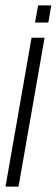

<svg xmlns="http://www.w3.org/2000/svg" viewBox="-60 -620 210 715"><path d="M106 -479.5H57.5L-39.5 75H9ZM120 -536 131 -600H82L70.5 -536Z"/></svg>

Font: Anybody UltraCondensed Light
Style: Italic
Weight: 300
Width: 1
Italic angle: -10°
Version: Version 1.113;gftools[0.9.25]